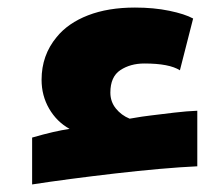

<svg xmlns="http://www.w3.org/2000/svg" viewBox="-20 -466 590 508"><path d="M65 -102Q96 -111 120 -116.5Q144 -122 164 -125Q130 -144 110 -178.5Q90 -213 90 -255Q90 -320 130 -368Q160 -405 213 -425.5Q266 -446 337 -446Q387 -446 428 -437.5Q469 -429 491 -417L456 -280Q428 -298 362 -298Q325 -298 298.5 -280.5Q272 -263 272 -221Q272 -197 286.5 -179Q301 -161 323 -152L341 -155Q351 -157 379 -160.5Q407 -164 441 -168Q475 -172 502 -173V-26Q458 -24 401.5 -19Q345 -14 284.5 -7Q224 0 167 7.5Q110 15 65 22Z"/></svg>

Font: Noto Kufi Arabic Black
Style: Regular
Weight: 900
Designer: Monotype Design Team, David Williams, Khaled Hosny
Foundry: Google LLC
Version: Version 2.109; ttfautohint (v1.8.4.7-5d5b)